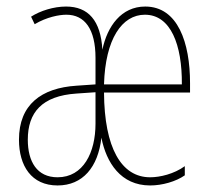

<svg xmlns="http://www.w3.org/2000/svg" viewBox="-20 -557 648 587"><path d="M424 -537C351 -537 308 -477 293 -405C288 -494 250 -537 182 -537C144 -537 103 -524 75 -506L86 -483C123 -505 161 -512 183 -512C239 -512 272 -468 272 -380V-299L214 -295C106 -288 38 -237 38 -130C38 -50 76 10 156 10C233 10 280 -46 290 -136C305 -60 349 10 439 10C476 10 518 -2 545 -21V-49C512 -25 469 -15 439 -15C351 -15 299 -105 298 -274H561V-303C561 -426 524 -537 424 -537ZM423 -512C502 -512 537 -420 536 -299H298C302 -438 353 -512 423 -512ZM214 -271 272 -275V-179C272 -91 235 -15 156 -15C93 -15 65 -63 65 -130C65 -213 108 -264 214 -271Z"/></svg>

Font: Noto Sans Arabic UI XCn Th
Style: Regular
Weight: 100
Width: 2
Designer: Monotype Design Team, Nadine Chahine and Nizar Qandah
Foundry: Monotype Imaging Inc.
Version: Version 2.010